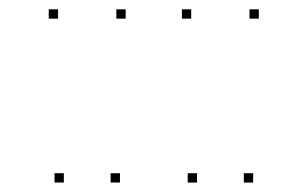

<svg xmlns="http://www.w3.org/2000/svg" viewBox="-20 -760 660 412"><path d="M249.7 -720V-740H229.7V-720ZM104.6 -720V-740H84.6V-720ZM117 -368.3V-388.3H97V-368.3ZM237.4 -368.3V-388.3H217.4V-368.3ZM535.4 -720V-740H515.4V-720ZM390.3 -720V-740H370.3V-720ZM402.8 -368.3V-388.3H382.8V-368.3ZM523.2 -368.3V-388.3H503.2V-368.3Z"/></svg>

Font: Monaspace Xenon Dots Var
Style: Regular
Weight: 400
Designer: Riley Cran and the Lettermatic Team
Version: Version 1.100 (Monaspace Xenon Dots)